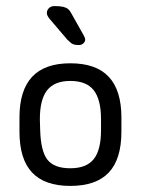

<svg xmlns="http://www.w3.org/2000/svg" viewBox="-20 -601 463 631"><path d="M44 -215V-168Q44 -78 85.5 -34Q127 10 211 10Q296 10 337.5 -34Q379 -78 379 -168V-215Q379 -304 337.5 -348.5Q296 -393 211 -393Q127 -393 85.5 -348.5Q44 -304 44 -215ZM312 -209V-173Q312 -108 288 -78Q264 -48 211 -48Q158 -48 136 -76Q114 -104 112 -174L111 -209Q111 -274 135 -304.5Q159 -335 211 -335Q264 -335 288 -304.5Q312 -274 312 -209ZM143 -539 201 -471Q208 -464 213 -460Q218 -456 224 -454.5Q230 -453 240 -453Q248 -453 254 -458.5Q260 -464 260 -471Q260 -474 258.5 -477.5Q257 -481 255 -485L215 -556Q210 -566 204 -571Q198 -576 188 -578.5Q178 -581 159 -581Q148 -581 141 -574.5Q134 -568 134 -558Q134 -550 143 -539Z"/></svg>

Font: Beiruti
Style: Regular
Weight: 400
Version: Version 1.00